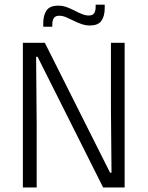

<svg xmlns="http://www.w3.org/2000/svg" viewBox="-20 -828 652 848"><path d="M178 -639 466 -65.5H472.5L470 -347.5V-639H530.5V0H435.5L146 -577H139.5L142 -279V0H81V-639ZM377 -715.5Q357.5 -715.5 339.2 -722Q321 -728.5 304.5 -736.8Q288 -745 272.2 -751.8Q256.5 -758.5 241.5 -758.5Q225 -758.5 218 -748.5Q211 -738.5 211 -720V-710H171V-725.5Q171 -760.5 185.5 -781.8Q200 -803 236.5 -803Q256.5 -803 274.5 -796.5Q292.5 -790 309.2 -781.2Q326 -772.5 341.8 -766Q357.5 -759.5 372.5 -759.5Q389 -759.5 395.8 -769.5Q402.5 -779.5 402.5 -798V-807.5H442.5V-792Q442.5 -757 428 -736.2Q413.5 -715.5 377 -715.5Z"/></svg>

Font: Anek Gurmukhi Light
Style: Regular
Weight: 300
Designer: Sarang Kulkarni (Gurmukhi), Yesha Goshar (Latin)
Foundry: Ek Type
Version: Version 1.003